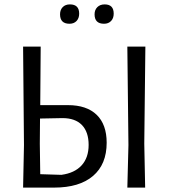

<svg xmlns="http://www.w3.org/2000/svg" viewBox="-20 -853 787 873"><path d="M298 -833Q340 -833 340 -791Q340 -770 328 -757.5Q316 -745 296 -745Q253 -745 253 -788Q253 -808 265 -820.5Q277 -833 298 -833ZM456 -833Q497 -833 497 -791Q497 -770 485 -757.5Q473 -745 453 -745Q410 -745 410 -788Q410 -808 422.5 -820.5Q435 -833 456 -833ZM85 0 89 -193 85 -641H165L163 -375H289Q374 -375 419.5 -331Q465 -287 465 -204Q465 -106 403 -53Q341 0 226 0ZM641 -641 636 -200 640 0H559L564 -193L559 -641ZM161 -200 163 -61 259 -58Q319 -66 351 -101Q383 -136 383 -194Q383 -253 352.5 -284.5Q322 -316 264 -316L162 -314Z"/></svg>

Font: Alegreya Sans SC
Style: Regular
Weight: 400
Designer: Juan Pablo del Peral
Foundry: Huerta Tipografica
Version: Version 2.007